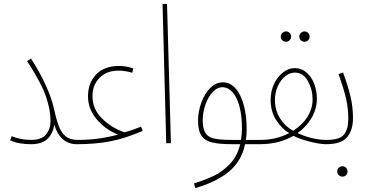

<svg xmlns="http://www.w3.org/2000/svg" viewBox="-20 -734 1899 984"><path d="M394 -6Q394 5 374 5Q331 5 301.5 -21Q272 -47 258 -96Q253 -53 225 -24Q197 5 138 5Q74 5 32 -15L40 -36Q85 -17 140 -17Q193 -17 216 -45Q239 -73 239 -114Q239 -169 216.5 -237Q194 -305 119 -421L139 -434Q188 -357 216 -294Q244 -231 254 -187Q268 -123 281 -88.5Q294 -54 316.5 -35.5Q339 -17 378 -17Q394 -17 394 -6Z M377 -17Q434 -17 482.5 -23.5Q531 -30 585 -44Q520 -70 475.5 -122.5Q431 -175 431 -241Q431 -308 472.5 -352Q514 -396 591 -396Q627 -396 663 -383L658 -361Q622 -372 588 -372Q526 -372 490 -335Q454 -298 454 -242Q454 -175 502.5 -127Q551 -79 617 -56Q623 -58 636.5 -61Q650 -64 703 -85L711 -63Q620 -24 544 -9.5Q468 5 374 5Z M813 -714H836L856 0H832Z M1332 -6Q1332 5 1312 5H1236Q1218 91 1154.5 144.5Q1091 198 981 230L974 206Q1032 188 1076 167Q1120 146 1158 106.5Q1196 67 1211 5H1172Q1103 5 1066.5 -4Q1030 -13 1012.5 -38.5Q995 -64 995 -116Q995 -161 1011.5 -207Q1028 -253 1057 -282.5Q1086 -312 1122 -312Q1178 -312 1211 -244.5Q1244 -177 1244 -71Q1244 -40 1240 -17H1316Q1332 -17 1332 -6ZM1215 -17Q1220 -47 1220 -75Q1220 -173 1192 -230Q1164 -287 1119 -287Q1093 -287 1069.5 -261.5Q1046 -236 1032.5 -197Q1019 -158 1019 -118Q1019 -73 1033.5 -51.5Q1048 -30 1079 -23.5Q1110 -17 1171 -17Z M1671 -6Q1671 5 1651 5Q1620 5 1568 -8Q1516 -21 1484 -38Q1409 5 1312 5L1316 -17Q1396 -17 1462 -52Q1424 -74 1395.5 -118.5Q1367 -163 1367 -222Q1367 -266 1384.5 -303.5Q1402 -341 1430.5 -363Q1459 -385 1491 -385Q1524 -385 1550 -363Q1576 -341 1590 -305Q1604 -269 1604 -229Q1604 -176 1577 -130Q1550 -84 1505 -52Q1536 -37 1575.5 -27Q1615 -17 1655 -17Q1671 -17 1671 -6ZM1482 -64Q1528 -92 1555 -134Q1582 -176 1582 -225Q1582 -275 1558 -318.5Q1534 -362 1491 -362Q1465 -362 1441.5 -343Q1418 -324 1403.5 -291.5Q1389 -259 1389 -222Q1389 -170 1414.5 -128.5Q1440 -87 1482 -64ZM1419 -546Q1419 -557 1427 -565Q1435 -573 1446 -573Q1457 -573 1464.5 -565Q1472 -557 1472 -546Q1472 -536 1464.5 -528Q1457 -520 1446 -520Q1435 -520 1427 -527.5Q1419 -535 1419 -546ZM1514 -546Q1514 -557 1522 -565Q1530 -573 1541 -573Q1552 -573 1559.5 -565Q1567 -557 1567 -546Q1567 -536 1559.5 -528Q1552 -520 1541 -520Q1530 -520 1522 -527.5Q1514 -535 1514 -546Z M1655 -17Q1721 -17 1743 -44.5Q1765 -72 1765 -126Q1765 -179 1753.5 -229Q1742 -279 1715 -354L1738 -363Q1764 -292 1776.5 -238.5Q1789 -185 1789 -130Q1789 -66 1758.5 -30.5Q1728 5 1651 5ZM1708 145Q1708 134 1716 126Q1724 118 1735 118Q1746 118 1753.5 126Q1761 134 1761 145Q1761 156 1753.5 163.5Q1746 171 1735 171Q1724 171 1716 163.5Q1708 156 1708 145Z"/></svg>

Font: Noto Sans Arabic CondThin
Style: Regular
Weight: 250
Width: 3
Designer: Nadine Chahine
Foundry: Monotype Imaging Inc.
Version: Version 1.001